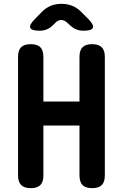

<svg xmlns="http://www.w3.org/2000/svg" viewBox="-20 -970 640 1000"><path d="M394 -316H206V-56Q206 -22 190 -6Q174 10 140 10Q107 10 90.5 -6Q74 -22 74 -56V-674Q74 -708 90 -724Q106 -740 140 -740Q174 -740 190 -724Q206 -708 206 -674V-441H394V-674Q394 -708 410 -724Q426 -740 460 -740Q493 -740 509.5 -724Q526 -708 526 -674V-56Q526 -22 510 -6Q494 10 460 10Q426 10 410 -6Q394 -22 394 -56ZM186 -810Q144 -810 137.5 -825Q131 -840 161 -870L196 -906Q218 -929 243.5 -939.5Q269 -950 300 -950Q331 -950 357 -939.5Q383 -929 405 -906L441 -870Q470 -840 463.5 -825Q457 -810 415 -810Q394 -810 377 -817Q360 -824 344 -839L333 -849Q316 -866 299 -866Q282 -866 266 -849L257 -840Q242 -825 225 -817.5Q208 -810 186 -810Z"/></svg>

Font: Maple Mono
Style: Bold
Weight: 700
Monospace: yes
Designer: subframe7536
Version: Version 7.200